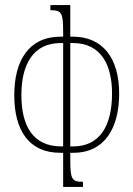

<svg xmlns="http://www.w3.org/2000/svg" viewBox="-20 -734 524 754"><path d="M268 -134C393 -134 448 -234 448 -366C448 -508 382 -590 266 -590H256V-714H178V-694C223 -694 228 -683 228 -606V-590H218C93 -590 36 -496 36 -360C36 -222 94 -134 216 -134H228V0H306V-20C261 -20 256 -31 256 -108V-134ZM228 -159H221C109 -159 64 -240 64 -361C64 -479 109 -565 218 -565H228ZM256 -565H266C377 -565 420 -479 420 -367C420 -240 372 -159 267 -159H256Z"/></svg>

Font: Noto Serif Armenian ExtraCondensed Thin
Style: Regular
Weight: 100
Width: 2
Designer: Monotype Design Team
Foundry: Monotype Imaging Inc.
Version: Version 2.008